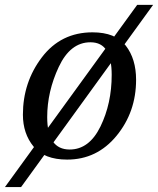

<svg xmlns="http://www.w3.org/2000/svg" viewBox="-35 -630 636 772"><path d="M234.9 11.7Q143.1 11.7 100.1 -40.5Q57.1 -92.8 57.1 -168.9Q57.1 -299.3 133.5 -399.7Q210 -500 336.9 -500Q429.2 -500 470.7 -446.5Q512.2 -393.1 512.2 -309.1Q512.2 -179.7 433.6 -84Q355 11.7 234.9 11.7ZM245.1 -28.8Q323.7 -28.8 368.9 -121.3Q414.1 -213.9 414.1 -329.1Q414.1 -392.6 393.8 -426.3Q373.5 -460 328.6 -460Q247.6 -460 201.2 -360.8Q154.8 -261.7 154.8 -159.2Q154.8 -28.8 245.1 -28.8ZM49.8 122.1H-15.1L516.6 -610.4H580.6Z"/></svg>

Font: Munson
Style: Italic
Weight: 400
Italic angle: -12°
Designer: Paul James MIller
Foundry: High-Logic / Made with FontCreator
Version: Version 2.10;May 5, 2019;FontCreator 11.5.0.2430 64-bit